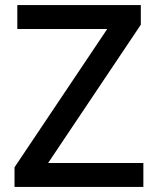

<svg xmlns="http://www.w3.org/2000/svg" viewBox="-20 -734 619 754"><path d="M543 0H37V-77L401 -620H48V-714H533V-637L169 -94H543Z"/></svg>

Font: Noto Sans Lao Medium
Style: Regular
Weight: 500
Designer: Monotype Design Team
Foundry: Monotype Imaging Inc.
Version: Version 2.003; ttfautohint (v1.8.4.7-5d5b)